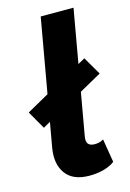

<svg xmlns="http://www.w3.org/2000/svg" viewBox="-136 -798 585 865"><g transform="rotate(-15 157.0 -365.0)"><path d="M172 10Q95 10 61.5 -36Q28 -82 41 -156L144 -740H297L196 -167Q187 -121 231 -121Q254 -121 272 -132L290 -23Q270 -7 238.5 1.5Q207 10 172 10ZM28 -252 -20 -336 285 -507 334 -423Z"/></g></svg>

Font: Livvic
Style: Bold Italic
Weight: 700
Italic angle: -10°
Designer: Jacques Le Bailly, Baron von Fonthausen
Version: Version 1.001; ttfautohint (v1.8.2)